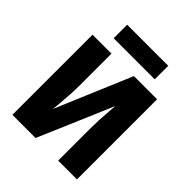

<svg xmlns="http://www.w3.org/2000/svg" viewBox="-197 -811 925 925"><g transform="rotate(45 265.0 -349.0)"><path d="M45 0V-546H174V-321Q174 -298 172 -264Q170 -230 167 -199.5Q164 -169 163 -158L327 -546H485V0H357V-221Q357 -247 358.5 -278Q360 -309 362.5 -337.5Q365 -366 366 -381L203 0ZM129 -606V-698H409V-606Z"/></g></svg>

Font: Noto Sans Mono Condensed
Style: Bold
Weight: 700
Width: 3
Designer: Monotype Design Team
Foundry: Monotype Imaging Inc.
Version: Version 2.014